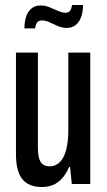

<svg xmlns="http://www.w3.org/2000/svg" viewBox="-20 -738 430 770"><path d="M147 12Q96 12 70 -19Q44 -50 44 -121V-527H132V-145Q132 -129 134 -115.5Q136 -102 141 -92Q146 -82 155.5 -76.5Q165 -71 180 -71Q202 -71 219 -87Q236 -103 245 -135.5Q254 -168 254 -217V-527H342V0H268L261 -68H257Q245 -40 228.5 -22Q212 -4 192 4Q172 12 147 12ZM78 -624Q78 -653 85.5 -673.5Q93 -694 107.5 -705Q122 -716 142 -716Q161 -716 178.5 -709Q196 -702 212.5 -694.5Q229 -687 243 -687Q256 -687 261.5 -695.5Q267 -704 269 -718H313Q313 -689 305 -668.5Q297 -648 282.5 -637Q268 -626 248 -626Q229 -626 212 -633.5Q195 -641 179 -648.5Q163 -656 147 -656Q134 -656 128 -646.5Q122 -637 121 -624Z"/></svg>

Font: Archivo ExtraCondensed Medium
Style: Regular
Weight: 500
Width: 2
Designer: Hector Gatti
Foundry: Omnibus-Type
Version: Version 2.001